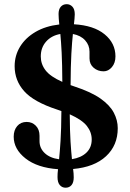

<svg xmlns="http://www.w3.org/2000/svg" viewBox="-20 -812 622 918"><path d="M332.5 36Q332.5 60.5 322 73Q311.5 85.5 293.5 85.5Q277 85.5 266 73Q255 60.5 255 34.5Q255 25.5 255.5 16.5Q256 7.5 257.5 -3Q158.5 -10 102 -54.5Q45.5 -99 45.5 -158.5Q45.5 -189.5 62.2 -209.2Q79 -229 107.5 -229Q133.5 -229 151.2 -211Q169 -193 169 -162.5V-137Q169 -103.5 193.8 -80Q218.5 -56.5 262.5 -50.5Q266 -84.5 269.5 -139Q273 -193.5 273.5 -281Q264 -284.5 253.5 -288Q141.5 -324.5 95.8 -375.8Q50 -427 50 -495.5Q50 -546.5 76 -589Q102 -631.5 150 -659.5Q198 -687.5 263.5 -695Q262 -710 261 -722Q260 -734 260 -745Q260 -768 270.8 -780Q281.5 -792 299 -792Q315 -792 326.2 -780Q337.5 -768 337.5 -743.5Q337.5 -733 336.2 -721.8Q335 -710.5 333.5 -696Q428.5 -690.5 480.2 -648Q532 -605.5 532 -542.5Q532 -511 515 -491Q498 -471 475.5 -471Q447.5 -471 427.8 -488Q408 -505 408 -532.5V-565Q408 -596 387 -619.2Q366 -642.5 328.5 -649.5Q324.5 -613 321.2 -555.2Q318 -497.5 317.5 -405Q326.5 -402 336 -398.5Q415.5 -372.5 460.5 -340.8Q505.5 -309 524.2 -273Q543 -237 543 -199Q543 -117 487 -65Q431 -13 329.5 -4Q331 7.5 331.8 17Q332.5 26.5 332.5 36ZM175 -542Q175 -505.5 197.8 -475.8Q220.5 -446 278 -420.5Q277.5 -505.5 274.8 -560Q272 -614.5 268.5 -649.5Q226 -642 200.5 -613.2Q175 -584.5 175 -542ZM418.5 -145Q418.5 -180 395.5 -209.5Q372.5 -239 313.5 -265.5Q314 -185.5 317.2 -134.8Q320.5 -84 324 -51Q368 -58 393.2 -82.2Q418.5 -106.5 418.5 -145Z"/></svg>

Font: Fraunces 72pt S100 SemiBold
Style: Regular
Weight: 600
Version: Version 1.000; ttfautohint (v1.8.3)